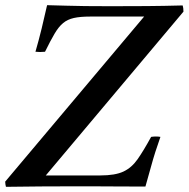

<svg xmlns="http://www.w3.org/2000/svg" viewBox="-39 -721 729 742"><path d="M-19 -19 518 -657H309Q271 -657 246.5 -651.5Q222 -646 205 -632Q188 -618 172 -591Q156 -564 135 -521Q116 -519 98 -521Q111 -566 122 -611Q133 -656 143 -701Q184 -700 217.5 -699Q251 -698 290.5 -697.5Q330 -697 388 -697Q461 -697 528 -697.5Q595 -698 667 -700Q670 -690 670 -676L138 -43H349Q406 -43 438 -58Q470 -73 493 -106Q516 -139 545 -192Q564 -195 581 -192Q559 -130 546 -82Q533 -34 523 0Q458 0 402 -0.5Q346 -1 307 -1Q268 -1 254 -1Q188 -1 119 -0.5Q50 0 -16 1Q-17 -3 -18 -8.5Q-19 -14 -19 -19Z"/></svg>

Font: Tiro Bangla
Style: Italic
Weight: 400
Italic angle: -11°
Designer: Bangla: John Hudson & Fiona Ross, assisted by Neelakash Kshetrimayum. Latin: John Hudson with Paul Hanslow, assisted by 
Foundry: Tiro Typeworks Ltd.
Version: Version 1.60